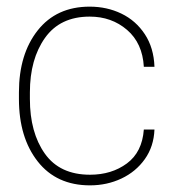

<svg xmlns="http://www.w3.org/2000/svg" viewBox="-20 -548 524 578"><path d="M413 -158H445Q443 -107 416 -69Q389 -31 345.5 -10.5Q302 10 251 10Q150 10 93.5 -62Q37 -134 37 -250V-270Q37 -385 93.5 -456.5Q150 -528 250 -528Q302 -528 345.5 -507Q389 -486 416 -445Q443 -404 445 -347H413Q409 -418 362.5 -458Q316 -498 250 -498Q161 -498 115.5 -434Q70 -370 70 -270V-250Q70 -149 115 -85.5Q160 -22 251 -22Q316 -22 362 -56Q408 -90 413 -158Z"/></svg>

Font: Freesentation 1 Thin
Style: Regular
Weight: 250
Designer: glyphs from Roboto by Christian Robertson / Hangul glyphs from Noto Sans CJK(Source Han Sans) by Jang Soo-young and Kang
Foundry: PT&
Version: Version 2.001